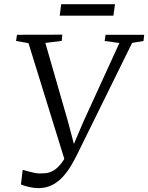

<svg xmlns="http://www.w3.org/2000/svg" viewBox="-20 -914 729 944"><path d="M168.5 11Q146.5 11 122.5 5.2Q98.5 -0.5 83 -7L91.5 -79Q104 -75.5 117.5 -71.8Q131 -68 145.2 -65Q159.5 -62 173.5 -61Q187.5 -61 204.8 -62.5Q222 -64 241.8 -74.8Q261.5 -85.5 282 -111.8Q302.5 -138 323 -188L303 -111L120 -702L59 -712.5L63.5 -743L286.5 -743.5L283.5 -713L203 -703L315 -313.5L352.5 -171.5L330.5 -176L389.5 -314.5L567 -702.5L494.5 -712.5L499 -743H689L685.5 -712.5L629.5 -703L358 -152Q346 -127.5 329.2 -99.2Q312.5 -71 290 -45.8Q267.5 -20.5 237.2 -4.8Q207 11 168.5 11ZM281 -893.5H545.5L537.5 -837H273.5Z"/></svg>

Font: Merriweather 72pt Light
Style: Italic
Weight: 300
Italic angle: -7.8°
Version: Version 2.101